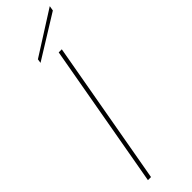

<svg xmlns="http://www.w3.org/2000/svg" viewBox="-299 -882 881 881"><g transform="rotate(-45 141.5 -441.5)"><path d="M37 0 162 -704H182L57 0ZM72 -749 283 -883 279 -859 69 -729Z"/></g></svg>

Font: Poppins Thin
Style: Italic
Weight: 250
Italic angle: -10°
Designer: Ninad Kale (Devanagari), Jonny Pinhorn (Latin)
Foundry: Indian Type Foundry
Version: Version 3.200;PS 1.000;hotconv 16.6.54;makeotf.lib2.5.65590